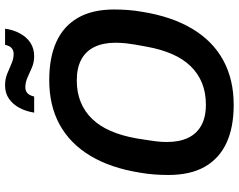

<svg xmlns="http://www.w3.org/2000/svg" viewBox="-110 -798 920 739"><g transform="rotate(-90 349.5 -428.0)"><path d="M316 12Q229 12 169 -16Q109 -44 77.5 -99.5Q46 -155 46 -240Q46 -266 48 -293.5Q50 -321 55 -349Q73 -462 120 -540Q167 -618 240 -658Q313 -698 411 -698Q498 -698 558.5 -670.5Q619 -643 651 -587.5Q683 -532 683 -448Q683 -422 681 -395Q679 -368 674 -340Q656 -227 609 -148Q562 -69 488 -28.5Q414 12 316 12ZM317 -95Q363 -95 400 -110Q437 -125 465 -154Q493 -183 511.5 -225.5Q530 -268 540 -324Q545 -350 548 -368.5Q551 -387 552.5 -400Q554 -413 554.5 -423.5Q555 -434 555 -443Q555 -490 539 -523.5Q523 -557 490.5 -574.5Q458 -592 410 -592Q364 -592 327 -577Q290 -562 262 -533Q234 -504 215.5 -461.5Q197 -419 187 -363Q183 -337 180 -318.5Q177 -300 175.5 -287Q174 -274 173.5 -264Q173 -254 173 -245Q173 -197 189 -163.5Q205 -130 237 -112.5Q269 -95 317 -95ZM286 -756Q291 -788 304.5 -813Q318 -838 339.5 -853Q361 -868 391 -868Q415 -868 435 -860Q455 -852 474 -843.5Q493 -835 512 -835Q525 -835 534 -842.5Q543 -850 547 -868H609Q605 -837 591 -811Q577 -785 555 -770.5Q533 -756 503 -756Q480 -756 460 -764.5Q440 -773 421.5 -781.5Q403 -790 383 -790Q370 -790 361 -782Q352 -774 348 -756Z"/></g></svg>

Font: Archivo SemiCondensed SemiBold
Style: Italic
Weight: 600
Width: 4
Italic angle: -10°
Designer: Hector Gatti
Foundry: Omnibus-Type
Version: Version 2.001